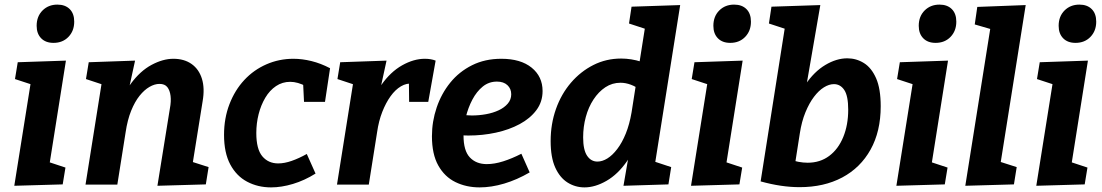

<svg xmlns="http://www.w3.org/2000/svg" viewBox="-20 -801 4782 833"><path d="M42 5 123 -503 173 -416 45 -458 57 -531 266 -538 185 -27 137 -116 264 -74 252 -1ZM212 -615Q178 -615 158.5 -635Q139 -655 139 -689Q139 -730 164.5 -755.5Q190 -781 229 -781Q263 -781 282.5 -761.5Q302 -742 302 -707Q302 -667 277 -641Q252 -615 212 -615Z M663 5 717 -330Q723 -361 720 -385Q717 -409 706 -423Q695 -437 672 -437Q651 -437 628.5 -424Q606 -411 585.5 -385.5Q565 -360 549 -320.5Q533 -281 525 -227L489 0H351L431 -503L480 -416L353 -458L365 -531L566 -538L529 -368L485 -292Q506 -381 547 -437Q588 -493 637.5 -519.5Q687 -546 732 -546Q779 -546 811 -523.5Q843 -501 856 -459.5Q869 -418 859 -361L813 -74L754 -118L885 -76L873 -1Z M1156 12Q1099 12 1052.5 -12.5Q1006 -37 979 -87.5Q952 -138 952 -216Q952 -288 975.5 -349Q999 -410 1040 -454Q1081 -498 1136 -522Q1191 -546 1253 -546Q1291 -546 1331.5 -536Q1372 -526 1412 -505L1390 -359H1299L1295 -441L1309 -426Q1272 -446 1239 -446Q1205 -446 1177.5 -427.5Q1150 -409 1131 -377Q1112 -345 1102 -305.5Q1092 -266 1092 -224Q1092 -154 1118 -123Q1144 -92 1187 -92Q1214 -92 1245.5 -103Q1277 -114 1311 -133L1349 -48Q1301 -18 1251 -3Q1201 12 1156 12Z M1442 0 1522 -503 1571 -416 1444 -458 1456 -531 1657 -538 1620 -368 1577 -292Q1595 -376 1634.5 -432.5Q1674 -489 1724.5 -517.5Q1775 -546 1823 -546Q1850 -546 1870 -538L1838 -359H1755L1754 -451L1770 -438Q1744 -441 1719.5 -426.5Q1695 -412 1674.5 -383.5Q1654 -355 1638.5 -315.5Q1623 -276 1616 -227L1580 0Z M2061 12Q2003 12 1956 -11Q1909 -34 1881.5 -83Q1854 -132 1854 -210Q1854 -274 1874.5 -334.5Q1895 -395 1933.5 -442.5Q1972 -490 2028 -518Q2084 -546 2155 -546Q2239 -546 2286.5 -507.5Q2334 -469 2334 -406Q2334 -359 2307 -323Q2280 -287 2234.5 -262.5Q2189 -238 2131.5 -225.5Q2074 -213 2012 -213Q2001 -213 1992.5 -213.5Q1984 -214 1977 -214L1984 -303Q1995 -302 2005.5 -301Q2016 -300 2027 -300Q2058 -300 2088.5 -305.5Q2119 -311 2143.5 -322.5Q2168 -334 2183 -351.5Q2198 -369 2198 -392Q2198 -416 2181.5 -431.5Q2165 -447 2136 -447Q2101 -447 2074.5 -425.5Q2048 -404 2029.5 -369Q2011 -334 2001 -293Q1991 -252 1991 -213Q1991 -147 2018.5 -118Q2046 -89 2092 -89Q2125 -89 2163 -101Q2201 -113 2242 -134L2278 -53Q2223 -21 2167.5 -4.5Q2112 12 2061 12Z M2516 12Q2476 12 2442.5 -9Q2409 -30 2389 -74Q2369 -118 2369 -189Q2369 -263 2392 -328Q2415 -393 2457 -442Q2499 -491 2554.5 -519Q2610 -547 2675 -547Q2718 -547 2763 -533Q2808 -519 2853 -486L2752 -515L2788 -743L2837 -657L2709 -699L2720 -772L2931 -779L2812 -29L2765 -118L2892 -76L2880 -1L2685 5L2715 -169L2757 -243Q2740 -159 2700.5 -102Q2661 -45 2611.5 -16.5Q2562 12 2516 12ZM2572 -100Q2593 -100 2615 -113.5Q2637 -127 2658 -154.5Q2679 -182 2695 -221.5Q2711 -261 2720 -313L2741 -447L2765 -406Q2740 -425 2717 -433.5Q2694 -442 2672 -442Q2636 -442 2606.5 -422.5Q2577 -403 2555 -369.5Q2533 -336 2521.5 -293.5Q2510 -251 2510 -205Q2510 -151 2527 -125.5Q2544 -100 2572 -100Z M2978 5 3059 -503 3109 -416 2981 -458 2993 -531 3202 -538 3121 -27 3073 -116 3200 -74 3188 -1ZM3148 -615Q3114 -615 3094.5 -635Q3075 -655 3075 -689Q3075 -730 3100.5 -755.5Q3126 -781 3165 -781Q3199 -781 3218.5 -761.5Q3238 -742 3238 -707Q3238 -667 3213 -641Q3188 -615 3148 -615Z M3449 11Q3370 11 3280 -14L3395 -744L3444 -657L3316 -699L3327 -772L3539 -779L3470 -380L3419 -293Q3436 -377 3474 -433.5Q3512 -490 3560.5 -519Q3609 -548 3656 -548Q3695 -548 3728 -527.5Q3761 -507 3781 -461.5Q3801 -416 3801 -340Q3801 -231 3757 -152Q3713 -73 3634 -31Q3555 11 3449 11ZM3484 -95Q3538 -95 3577.5 -124.5Q3617 -154 3638.5 -206.5Q3660 -259 3660 -325Q3660 -385 3643 -410.5Q3626 -436 3598 -436Q3577 -436 3554.5 -422Q3532 -408 3511.5 -381Q3491 -354 3474.5 -314Q3458 -274 3450 -222L3427 -75L3399 -112Q3422 -103 3443.5 -99Q3465 -95 3484 -95Z M3869 5 3950 -503 4000 -416 3872 -458 3884 -531 4093 -538 4012 -27 3964 -116 4091 -74 4079 -1ZM4039 -615Q4005 -615 3985.5 -635Q3966 -655 3966 -689Q3966 -730 3991.5 -755.5Q4017 -781 4056 -781Q4090 -781 4109.5 -761.5Q4129 -742 4129 -707Q4129 -667 4104 -641Q4079 -615 4039 -615Z M4168 5 4287 -744 4336 -658 4209 -695 4220 -771 4430 -779 4311 -30 4260 -118 4391 -76 4379 -1Z M4476 5 4557 -503 4607 -416 4479 -458 4491 -531 4700 -538 4619 -27 4571 -116 4698 -74 4686 -1ZM4646 -615Q4612 -615 4592.5 -635Q4573 -655 4573 -689Q4573 -730 4598.5 -755.5Q4624 -781 4663 -781Q4697 -781 4716.5 -761.5Q4736 -742 4736 -707Q4736 -667 4711 -641Q4686 -615 4646 -615Z"/></svg>

Font: Bitter Thin
Style: Bold Italic
Weight: 700
Italic angle: -9°
Version: Version 3.021